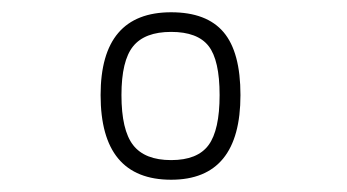

<svg xmlns="http://www.w3.org/2000/svg" viewBox="-20 -679 566 313"><path d="M259 -659Q317 -659 344.5 -626.5Q372 -594 372 -524Q372 -386 259 -386Q144 -386 144 -524Q144 -659 259 -659ZM178 -524Q178 -467 197 -442.5Q216 -418 259 -418Q302 -418 320 -442.5Q338 -467 338 -524Q338 -581 320 -604Q302 -627 259 -627Q216 -627 197 -603.5Q178 -580 178 -524Z"/></svg>

Font: TypoPRO Titillium Text
Style: 600 wt
Weight: 600
Designer: Accademia di Belle Arti di Urbino and others
Foundry: Accademia di Belle Arti di Urbino and others.
Version: Version 25.000